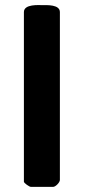

<svg xmlns="http://www.w3.org/2000/svg" viewBox="-20 -727 331 747"><path d="M146 -707C131 -707 73 -712 73 -680V-20C73 -15 94 0 100 0H187C196 0 213 -17 213 -27V-680C213 -710 162 -707 146 -707Z"/></svg>

Font: Asimov Print
Style: C
Weight: 500
Designer: Google
Version: Version 2.000980: 2014